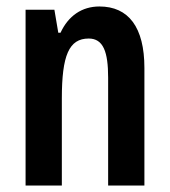

<svg xmlns="http://www.w3.org/2000/svg" viewBox="-20 -573 524 593"><path d="M287 -553C233 -553 191 -524 167 -472H160L148 -543H59V0H171V-269C171 -402 193 -454 254 -454C299 -454 314 -413 314 -333V0H426V-363C426 -489 377 -553 287 -553Z"/></svg>

Font: Noto Sans Arabic UI XCn SmBd
Style: Regular
Weight: 600
Width: 2
Designer: Monotype Design Team, Nadine Chahine and Nizar Qandah
Foundry: Monotype Imaging Inc.
Version: Version 2.010